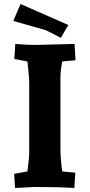

<svg xmlns="http://www.w3.org/2000/svg" viewBox="-20 -928 445 953"><path d="M350 -710 355 -629 289 -623Q280 -578 280 -542V-193Q280 -140 289 -77L354 -71L349 5Q268 0 155 0L55 5L50 -65L116 -77Q116 -79 118.5 -98Q121 -117 123 -135.5Q125 -154 125 -163V-512Q125 -551 116 -623L51 -635L56 -710Q109 -705 156 -705ZM319 -804 282 -740 208 -778 46 -824 82 -908Z"/></svg>

Font: Andada
Style: Bold
Weight: 700
Designer: Carolina Giovagnoli
Foundry: Carolina Giovagnoli
Version: Version 1.003